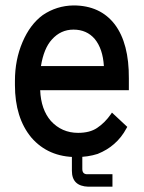

<svg xmlns="http://www.w3.org/2000/svg" viewBox="-20 -580 540 721"><path d="M346.7 -2Q309.6 9.8 266.6 9.8Q161.1 9.8 97.7 -63.5Q36.1 -137.7 36.1 -260.7V-276.4Q36.1 -355.5 64.5 -421.9Q92.8 -488.3 140.6 -523.4Q192.4 -558.6 255.9 -559.6Q356.4 -559.6 411.1 -488.3Q464.8 -417 463.9 -285.2V-241.2H130.9Q133.8 -168.9 170.9 -126Q211.9 -81.1 273.4 -81.1Q317.4 -81.1 344.7 -99.6Q374 -119.1 396.5 -151.4L400.4 -157.2L458 -103.5L455.1 -98.6Q436.5 -63.5 408.2 -39.1Q382.8 -16.6 346.7 -2ZM335.9 -433.6Q305.7 -468.8 255.9 -468.8Q208 -468.8 174.8 -431.6Q144.5 -398.4 133.8 -332H370.1Q366.2 -396.5 335.9 -433.6ZM402.3 74.2V121.1H311.5Q250 119.1 250 61.5V-11.7H289.1V54.7Q289.1 76.2 311.5 74.2Z"/></svg>

Font: RobotoJAA
Style: Medium
Weight: 500
Version: Version 2.05; 2016-11-05